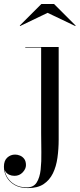

<svg xmlns="http://www.w3.org/2000/svg" viewBox="-97 -700 408 980"><path d="M46 260Q5.5 260 -21.8 244.5Q-49 229 -63 204Q-77 179 -77 151Q-77 120 -60 104.5Q-43 89 -20 89Q-7.5 89 5.2 94.2Q18 99.5 26.8 111.2Q35.5 123 35.5 143Q35.5 162 18.8 179.8Q2 197.5 -23 197.5Q-37.5 197.5 -49.5 192Q-61.5 186.5 -68.8 176.2Q-76 166 -76 151H-74.5Q-74.5 179.5 -60.5 203.5Q-46.5 227.5 -21 242Q4.5 256.5 40.5 256.5Q74.5 256.5 90.2 231.5Q106 206.5 110.5 165.8Q115 125 114 76.2Q113 27.5 113 -20V-457.5H32V-460H202.5V11.5Q202.5 60.5 196.2 105.2Q190 150 173 184.8Q156 219.5 125.5 239.8Q95 260 46 260ZM5.5 -567 4 -569.5 114 -679.5H179L289 -569.5L287.5 -567L146 -634.5Z"/></svg>

Font: Bodoni Moda 72pt
Style: Regular
Weight: 400
Designer: Owen Earl
Foundry: indestructible type
Version: Version 2.005